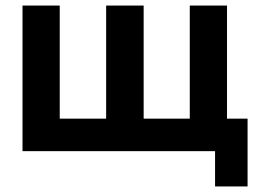

<svg xmlns="http://www.w3.org/2000/svg" viewBox="-20 -544 937 691"><path d="M754 127H871V-117H797V-524H663V-117H497V-524H362V-117H195V-524H61V0H754Z"/></svg>

Font: FIGSv2-sans-serif
Style: Bold
Weight: 700
Designer: Matt McInerney, Pablo Impallari, Rodrigo Fuenzalida,Mirko Velimirovic
Foundry: Matt McInerney, Pablo Impallari, Rodrigo Fuenzalida
Version: Version 4.021;hotconv 1.0.109;makeotfexe 2.5.65596